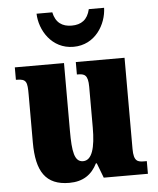

<svg xmlns="http://www.w3.org/2000/svg" viewBox="-55 -818 720 875"><g transform="rotate(-5 305.5 -380.5)"><path d="M300 -606C400 -606 452 -696 454 -771H384C373 -723 344 -703 300 -703C257 -703 227 -723 217 -771H145C147 -696 200 -606 300 -606ZM227 10C290 10 330 -18 355 -68H359L385 0H587V-58H576C546 -58 527 -61 527 -119V-536H304V-479H307C338 -479 355 -474 355 -418V-232C355 -140 339 -83 298 -83C258 -83 250 -131 250 -226V-536H25V-479H29C74 -479 77 -464 77 -407V-188C77 -55 119 10 227 10Z"/></g></svg>

Font: Noto Serif Khmer Condensed Black
Style: Regular
Weight: 900
Width: 3
Designer: Danh Hong and the Monotype Design Team
Foundry: Monotype Imaging Inc.
Version: Version 2.004